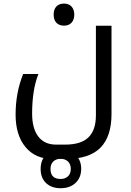

<svg xmlns="http://www.w3.org/2000/svg" viewBox="-20 -625 712 1045"><path d="M266.1 240.2Q172.4 240.2 118.7 175.3Q64.9 110.4 64.9 -1Q64.9 -120.6 106 -222.2H189Q154.8 -135.7 154.8 -6.8Q154.8 74.2 188.5 118.2Q222.2 162.1 285.2 162.1H334Q420.9 162.1 461.4 122.6Q502 83 502 2.9V-484.9H586.9V-3.9Q586.9 117.2 526.9 178.7Q466.8 240.2 337.9 240.2ZM328.1 -485.4Q302.2 -485.4 287.1 -501Q272 -516.6 272 -545.4Q272 -574.2 286.9 -589.8Q301.8 -605.5 328.1 -605.5Q355 -605.5 369.6 -589.1Q384.3 -572.8 384.3 -545.4Q384.3 -518.1 369.6 -501.7Q355 -485.4 328.1 -485.4ZM310.1 349.1Q334 349.1 349.6 335Q365.2 320.8 365.2 294.4Q365.2 268.1 349.6 253.7Q334 239.3 310.1 239.3Q285.6 239.3 270.3 253.7Q254.9 268.1 254.9 294.4Q254.9 349.1 310.1 349.1ZM310.1 399.4Q260.3 399.4 230.7 371.3Q201.2 343.3 201.2 294.4Q201.2 245.1 231 217.3Q260.7 189.5 310.1 189.5Q360.4 189.5 391.1 218Q421.9 246.6 421.9 293.5Q421.9 341.8 391.1 370.6Q360.4 399.4 310.1 399.4Z"/></svg>

Font: DroidArabicKufi
Style: Regular
Weight: 400
Designer: Pascal Zoghbi
Foundry: Ascender Corporation
Version: Version 1.00; ttfautohint (v1.4.1)